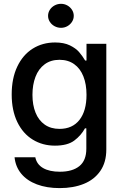

<svg xmlns="http://www.w3.org/2000/svg" viewBox="-20 -755 629 985"><path d="M54.7 51.8H161.1Q168.5 88.4 201.2 107.2Q233.9 126 287.1 126Q351.6 126 387.2 97.2Q422.9 68.4 422.9 7.8V-96.7H416Q396 -60.1 361.1 -33.9Q326.2 -7.8 261.7 -7.8Q198.7 -7.8 148.2 -38.6Q97.7 -69.3 68.8 -128.9Q40 -188.5 40 -270.5Q40 -353 68.6 -413.3Q97.2 -473.6 147.7 -505.4Q198.2 -537.1 262.7 -537.1Q308.1 -537.1 338.6 -522.2Q369.1 -507.3 385.7 -488Q402.3 -468.8 417 -444.3H423.8V-530.3H525.4V11.7Q525.4 77.6 494.6 122.1Q463.9 166.5 410.2 188.2Q356.4 210 286.1 210Q219.7 210 169.2 190.9Q118.7 171.9 89.1 136.2Q59.6 100.6 54.7 51.8ZM423.8 -268.6Q423.8 -322.8 407.7 -363.3Q391.6 -403.8 360.4 -426Q329.1 -448.2 285.2 -448.2Q240.2 -448.2 209 -425Q177.7 -401.9 162.1 -361.1Q146.5 -320.3 146.5 -268.6Q146.5 -216.3 162.4 -177Q178.2 -137.7 209.5 -115.7Q240.7 -93.8 285.2 -93.8Q351.6 -93.8 387.7 -139.9Q423.8 -186 423.8 -268.6ZM226.6 -673.8Q226.6 -690.4 235.6 -704.6Q244.6 -718.8 260 -727.1Q275.4 -735.4 293 -735.4Q310.5 -735.4 325.4 -727.1Q340.3 -718.8 349.4 -704.6Q358.4 -690.4 358.4 -673.8Q358.4 -657.2 349.4 -643.1Q340.3 -628.9 325.4 -620.6Q310.5 -612.3 293 -612.3Q275.4 -612.3 260 -620.6Q244.6 -628.9 235.6 -643.1Q226.6 -657.2 226.6 -673.8Z"/></svg>

Font: Pretendard Std Medium
Style: Regular
Weight: 500
Designer: Base glyphs from Inter by Rasmus Andersson; Hangeul glyphs from Noto Sans CJK(Source Han Sans) by Jang Soo-young and Kan
Foundry: Kil Hyung-jin
Version: Version 1.309